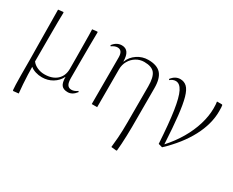

<svg xmlns="http://www.w3.org/2000/svg" viewBox="-105 -906 1829 1508"><g transform="rotate(30 810.0 -151.5)"><path d="M88 220 83 216Q81 197 80 167Q79 137 78.5 82Q78 27 78 -66Q78 -71 77.5 -103Q77 -135 76.5 -183Q76 -231 75.5 -284.5Q75 -338 74.5 -387Q74 -436 73.5 -469.5Q73 -503 73 -510L118 -515L122 -511Q121 -481 120.5 -429Q120 -377 120 -314Q120 -251 120 -186.5Q120 -122 120 -67Q138 -43 168.5 -29.5Q199 -16 233 -16Q304 -16 345 -53Q386 -90 386 -154Q386 -202 385.5 -259Q385 -316 384.5 -369.5Q384 -423 383.5 -461.5Q383 -500 382 -510L427 -515L431 -511Q430 -459 429.5 -386.5Q429 -314 429 -237.5Q429 -161 429 -95Q429 -54 441 -35.5Q453 -17 478 -17Q504 -17 531 -37L537 -30Q504 14 462 14Q422 14 405 -8Q388 -30 388 -81H387Q365 -37 322.5 -11.5Q280 14 228 14Q197 14 168.5 5Q140 -4 123 -19H122Q122 10 123.5 51Q125 92 128 135Q131 178 135 215Z M1023 220 975 215Q981 162 983.5 125.5Q986 89 987 57Q988 25 988 -15V-342Q988 -425 961 -459Q934 -493 866 -493Q827 -493 794 -473Q761 -453 741.5 -419Q722 -385 722 -344V0H673V-423Q673 -487 627 -487Q603 -487 575 -467L569 -474Q602 -518 649 -518Q721 -518 721 -414H723Q742 -463 787 -493Q832 -523 886 -523Q965 -523 1001 -483Q1037 -443 1037 -354V-1Q1037 36 1035.5 76.5Q1034 117 1032 153.5Q1030 190 1027 216Z M1321 18 1285 8Q1274 -173 1257.5 -281.5Q1241 -390 1216.5 -438.5Q1192 -487 1155 -487Q1129 -487 1106 -467L1100 -474Q1133 -518 1179 -518Q1214 -518 1238.5 -495Q1263 -472 1279 -415.5Q1295 -359 1306 -260.5Q1317 -162 1325 -11Q1386 -78 1429.5 -152.5Q1473 -227 1496 -303Q1519 -379 1519 -449Q1519 -468 1518 -483Q1517 -498 1515 -509H1561L1565 -505Q1568 -495 1568 -450Q1568 -335 1504.5 -215Q1441 -95 1321 18Z"/></g></svg>

Font: Display Extralight
Style: Regular
Weight: 200
Designer: Latin by Veronika Burian and Jose Scaglione. Greek by Irene Vlachou. Cyrillic by Vera Evstafieva.
Foundry: TypeTogether
Version: Version 3.002